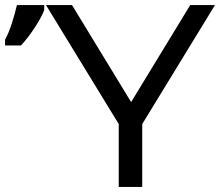

<svg xmlns="http://www.w3.org/2000/svg" viewBox="-27 -730 878 760"><path d="M536 -239V10H443V-239L155 -710H258L492 -326L726 -710H824ZM-7 -573Q7 -598 19.5 -636.5Q32 -675 40 -710H148V-690Q138 -663 111 -621.5Q84 -580 56 -550H-7Z"/></svg>

Font: AtCorfu Sans
Style: AtCorfu Sans Regular
Weight: 400
Designer: Kostas Teopoulos
Foundry: Kostas Teopoulos
Version: Version 1.00 July 8, 2025, initial release